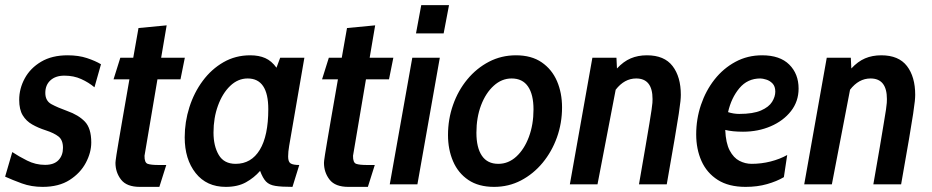

<svg xmlns="http://www.w3.org/2000/svg" viewBox="-35 -720 3639 750"><path d="M131.5 10Q87.5 10 50.5 -3.5Q13.5 -17 -15 -30L13 -126Q37.5 -109.5 70.8 -92.8Q104 -76 141 -76Q176 -76 193.5 -94.5Q211 -113 211 -142.5Q211 -173 193.5 -186.8Q176 -200.5 143.5 -211Q114 -220.5 90.8 -233.8Q67.5 -247 53.8 -269.5Q40 -292 40 -330Q40 -374 61.8 -414Q83.5 -454 125.8 -479Q168 -504 229 -504Q272 -504 305 -493Q338 -482 359.5 -469L334 -379Q311.5 -398 282.2 -411.2Q253 -424.5 216.5 -424.5Q182 -424.5 162 -406.2Q142 -388 142 -357Q142 -326 166 -313Q190 -300 227.5 -286.5Q271.5 -271 296.5 -245Q321.5 -219 321.5 -163.5Q321.5 -124 300.2 -84Q279 -44 237 -17Q195 10 131.5 10Z M511.5 10Q460 10 438 -18.2Q416 -46.5 416 -84Q416 -87 416.8 -93Q417.5 -99 420 -116Q422.5 -133 428.5 -167.5Q434.5 -202 444.5 -260.8Q454.5 -319.5 470.5 -410H408.5L435 -494.5H485.5Q495 -548 506 -610.5L616 -621L594.5 -494.5H687L670 -410H580L529.5 -111.5Q529 -84.5 542 -80Q555 -75.5 584.5 -75.5H614.5L587.5 10Z M847 10Q772 10 729.2 -44Q686.5 -98 686.5 -183.5Q686.5 -244 704.8 -301.2Q723 -358.5 757 -404.2Q791 -450 838 -477Q885 -504 942.5 -504Q976.5 -504 1001.2 -493Q1026 -482 1045 -455.5L1059.5 -494.5H1154L1094.5 -150Q1090.5 -126.5 1090.5 -108.5Q1090.5 -87.5 1100.5 -81.5Q1110.5 -75.5 1134 -75.5L1107.5 10Q1064.5 10 1040.8 6.2Q1017 2.5 1004.2 -10.8Q991.5 -24 981 -52.5Q957.5 -25.5 925.5 -7.8Q893.5 10 847 10ZM885.5 -80Q946.5 -80 979.8 -134.8Q1013 -189.5 1013 -293.5Q1013 -413.5 932.5 -413.5Q894.5 -413.5 864.2 -384.5Q834 -355.5 816.5 -307.5Q799 -259.5 799 -202Q799 -149.5 819.5 -114.8Q840 -80 885.5 -80Z M1326 10Q1274.5 10 1252.5 -18.2Q1230.5 -46.5 1230.5 -84Q1230.5 -87 1231.2 -93Q1232 -99 1234.5 -116Q1237 -133 1243 -167.5Q1249 -202 1259 -260.8Q1269 -319.5 1285 -410H1223L1249.5 -494.5H1300Q1309.5 -548 1320.5 -610.5L1430.5 -621L1409 -494.5H1501.5L1484.5 -410H1394.5L1344 -111.5Q1343.5 -84.5 1356.5 -80Q1369.5 -75.5 1399 -75.5H1429L1402 10Z M1590 -589.5 1610.5 -700H1719L1698 -589.5ZM1487.5 0 1575.5 -494.5H1683L1595.5 0Z M1895 10Q1834.5 10 1794.5 -17Q1754.5 -44 1734.8 -90Q1715 -136 1715 -192.5Q1715 -254.5 1734.8 -310.5Q1754.5 -366.5 1790.5 -410Q1826.5 -453.5 1875 -478.8Q1923.5 -504 1980.5 -504Q2041 -504 2081 -476.5Q2121 -449 2140.8 -403Q2160.5 -357 2160.5 -300.5Q2160.5 -239 2140.5 -183.2Q2120.5 -127.5 2084.5 -84Q2048.5 -40.5 2000.2 -15.2Q1952 10 1895 10ZM1911.5 -80Q1951 -80 1982 -108.5Q2013 -137 2031 -185.2Q2049 -233.5 2049 -292.5Q2049 -351 2027.5 -382.2Q2006 -413.5 1963.5 -413.5Q1925 -413.5 1893.8 -385.2Q1862.5 -357 1844.2 -309Q1826 -261 1826 -201.5Q1826 -143 1847.5 -111.5Q1869 -80 1911.5 -80Z M2191 0 2279 -494.5H2373L2375 -452.5Q2400.5 -480 2428.8 -492Q2457 -504 2492 -504Q2560 -504 2592.2 -462Q2624.5 -420 2624.5 -349.5Q2624.5 -339.5 2623 -324.5Q2621.5 -309.5 2616.5 -275.8Q2611.5 -242 2600.2 -176.5Q2589 -111 2569.5 0H2461Q2476.5 -88 2486.2 -145.8Q2496 -203.5 2501.8 -238.2Q2507.5 -273 2510.2 -291.2Q2513 -309.5 2513.5 -318.2Q2514 -327 2514 -333Q2514 -413.5 2450 -413.5Q2404 -413.5 2370 -369.5L2299 0Z M3027 -28Q2999 -11.5 2961.2 -0.8Q2923.5 10 2877.5 10Q2811.5 10 2768.8 -17.2Q2726 -44.5 2705.2 -91Q2684.5 -137.5 2684.5 -195Q2684.5 -255 2703.2 -310.5Q2722 -366 2756.2 -409.5Q2790.5 -453 2837.8 -478.5Q2885 -504 2942 -504Q3011.5 -504 3048 -467.8Q3084.5 -431.5 3084.5 -374Q3084.5 -324 3054.8 -286Q3025 -248 2975.8 -226.8Q2926.5 -205.5 2867.5 -205.5Q2825.5 -205.5 2798 -212.5Q2800 -161.5 2815.2 -132.5Q2830.5 -103.5 2853.2 -91.8Q2876 -80 2901 -80Q2939 -80 2975.2 -89.2Q3011.5 -98.5 3040 -114.5ZM2935 -413.5Q2885 -413.5 2853.2 -375.5Q2821.5 -337.5 2809 -282Q2830.5 -275 2852.5 -275Q2907 -275 2937.8 -288.5Q2968.5 -302 2981 -322.2Q2993.5 -342.5 2993.5 -362Q2993.5 -382.5 2982.8 -393.8Q2972 -405 2958 -409.2Q2944 -413.5 2935 -413.5Z M3106.5 0 3194.5 -494.5H3288.5L3290.5 -452.5Q3316 -480 3344.2 -492Q3372.5 -504 3407.5 -504Q3475.5 -504 3507.8 -462Q3540 -420 3540 -349.5Q3540 -339.5 3538.5 -324.5Q3537 -309.5 3532 -275.8Q3527 -242 3515.8 -176.5Q3504.5 -111 3485 0H3376.5Q3392 -88 3401.8 -145.8Q3411.5 -203.5 3417.2 -238.2Q3423 -273 3425.8 -291.2Q3428.5 -309.5 3429 -318.2Q3429.5 -327 3429.5 -333Q3429.5 -413.5 3365.5 -413.5Q3319.5 -413.5 3285.5 -369.5L3214.5 0Z"/></svg>

Font: Cabin Condensed SemiBold
Style: Italic
Weight: 600
Width: 3
Italic angle: -10°
Designer: Pablo Impallari
Foundry: Pablo Impallari. http://www.impallari.com Igino Marini. http://www.ikern.com
Version: Version 3.001; ttfautohint (v1.8.3)